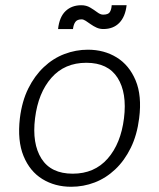

<svg xmlns="http://www.w3.org/2000/svg" viewBox="-20 -702 608 734"><path d="M252 12Q190 12 142 -17.5Q94 -47 70 -105.5Q46 -164 56 -250Q64 -315 88 -363.5Q112 -412 147.5 -445.5Q183 -479 226.5 -495.5Q270 -512 316 -512Q378 -512 426 -482.5Q474 -453 498.5 -394.5Q523 -336 512 -250Q504 -186 480 -137Q456 -88 420.5 -54.5Q385 -21 342 -4.5Q299 12 252 12ZM258 -38Q341 -38 391.5 -95.5Q442 -153 454 -250Q466 -347 429.5 -404.5Q393 -462 310 -462Q227 -462 176.5 -404.5Q126 -347 114 -250Q102 -153 138.5 -95.5Q175 -38 258 -38ZM292 -628Q275 -628 268 -618Q261 -608 259 -591H202Q207 -637 230.5 -659.5Q254 -682 291 -682Q310 -682 325 -673Q340 -664 352 -655Q364 -646 374 -646Q394 -646 400 -656Q406 -666 407 -682H464Q459 -638 436 -614.5Q413 -591 375 -591Q361 -591 349 -596.5Q337 -602 326.5 -609.5Q316 -617 307.5 -622.5Q299 -628 292 -628Z"/></svg>

Font: Inclusive Sans Light
Style: Italic
Weight: 300
Italic angle: -7°
Designer: Olivia King
Foundry: Olivia King
Version: Version 2.004